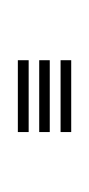

<svg xmlns="http://www.w3.org/2000/svg" viewBox="37 -522 99 213"><g transform="rotate(-90 86.5 -415.5)"><path d="M46.5 -433.2V-445.2H126.2V-433.2ZM46.5 -409.8V-421.5H126.2V-409.8ZM46.5 -386V-397.8H126.2V-386Z"/></g></svg>

Font: Big Shoulders Inline Display
Style: Regular
Weight: 400
Designer: Patric King
Foundry: XO Type Co
Version: Version 1.000